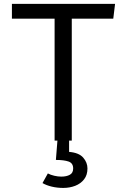

<svg xmlns="http://www.w3.org/2000/svg" viewBox="-20 -708 640 967"><path d="M341.5 -614V0H255V-614H40V-688.5H559.5L550.5 -614ZM348.5 140.5Q348.5 113.5 325.2 105.5Q302 97.5 261.5 97.5L270.5 -16H328V57Q377.5 61 399 85.8Q420.5 110.5 420.5 140.5Q420.5 173.5 403.5 195.2Q386.5 217 358.8 227.8Q331 238.5 298.5 238.5Q268.5 238.5 241 232Q213.5 225.5 194 214L221 165.5Q235 173 253.5 177.2Q272 181.5 288.5 181.5Q315 181.5 331.8 172.2Q348.5 163 348.5 140.5Z"/></svg>

Font: Fast_Mono
Style: Regular
Weight: 400
Monospace: yes
Designer: Carrois Corporate, Edenspiekermann AG, Nikita Prokopov
Foundry: Carrois Corporate, Edenspiekermann AG, Nikita Prokopov
Version: Version 5.002